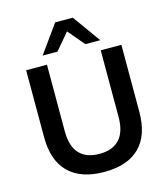

<svg xmlns="http://www.w3.org/2000/svg" viewBox="-135 -1044 1015 1159"><g transform="rotate(-15 373.0 -464.5)"><path d="M374 10Q229 10 152 -65Q75 -140 75 -287V-705H205V-289Q205 -195 248 -149Q291 -103 374 -103Q456 -103 498.5 -149.5Q541 -196 541 -289V-705H670V-287Q670 -140 594.5 -65Q519 10 374 10ZM194 -765 319 -939H429L554 -765H461L374 -868L287 -765Z"/></g></svg>

Font: Nunito Sans 12pt ExtraLight 11pt
Style: Bold
Weight: 700
Version: Version 3.101;gftools[0.9.27]